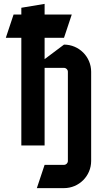

<svg xmlns="http://www.w3.org/2000/svg" viewBox="-20 -750 540 990"><path d="M330 -380V80C330 91 321 100 310 100H210L170 220H310C387.3 220 450 157.3 450 80V-380C450 -457.3 387.3 -520 310 -520L210 -445V-555H310L350 -675H210V-730L90 -710V-675H50L10 -555H90V0H210V-400H310C321 -400 330 -391 330 -380Z"/></svg>

Font: Abibas
Style: Medium
Weight: 500
Version: Version 0.3